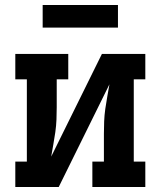

<svg xmlns="http://www.w3.org/2000/svg" viewBox="-20 -745 640 765"><path d="M41 0V-101H87V-429H41V-530H252V-429H206V-318Q206 -293 205 -268.5Q204 -244 200.5 -219Q197 -194 192.5 -169.5Q188 -145 184 -121L386 -530H559V-429H513V-101H559V0H348V-101H394V-212Q394 -237 395 -261.5Q396 -286 399.5 -311Q403 -336 407.5 -360.5Q412 -385 416 -409L214 0ZM150 -635V-725H450V-635Z"/></svg>

Font: Iosevka Curly Slab Extended
Style: Bold
Weight: 700
Width: 7
Monospace: yes
Designer: Belleve Invis
Foundry: Belleve Invis
Version: Version 11.1.0; ttfautohint (v1.8.3)